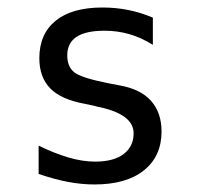

<svg xmlns="http://www.w3.org/2000/svg" viewBox="-20 -485 540 517"><path d="M391.6 -437.5V-364.3Q360.4 -383.8 328.1 -393.1Q295.9 -402.3 261.7 -402.3Q210.9 -402.3 186 -385.7Q161.1 -369.1 161.1 -335.9Q161.1 -305.7 179.7 -290.5Q198.2 -275.4 272.5 -260.7L302.7 -254.9Q358.4 -245.1 386.7 -213.4Q415 -181.6 415 -130.9Q415 -64.5 367.7 -26.4Q320.3 11.7 234.4 11.7Q200.2 11.7 163.6 4.9Q127 -2 84 -16.6V-92.8Q126 -72.3 164.1 -61Q202.1 -49.8 236.3 -49.8Q286.1 -49.8 313 -70.3Q339.8 -90.8 339.8 -126Q339.8 -178.7 240.2 -198.2L237.3 -199.2L210 -205.1Q144.5 -216.8 115.2 -247.1Q85.9 -277.3 85.9 -328.1Q85.9 -393.6 129.9 -429.2Q173.8 -464.8 255.9 -464.8Q292 -464.8 325.7 -458Q359.4 -451.2 391.6 -437.5Z"/></svg>

Font: BabelStone Xiangqi Colour
Style: Regular
Weight: 400
Designer: Andrew West
Foundry: BabelStone
Version: Version 11.001 November 01, 2021